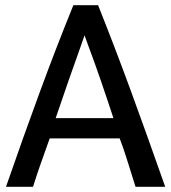

<svg xmlns="http://www.w3.org/2000/svg" viewBox="-20 -714 658 738"><path d="M615 4H501C473 -86 454 -147 440 -182H171C148 -117 125 -55 107 4H3C95 -260 174 -478 262 -694H357C444 -477 522 -260 615 4ZM416 -260C384 -357 351 -455 318 -542L303 -584H307L292 -541C260 -452 227 -357 194 -260Z"/></svg>

Font: Repo Medium
Style: Regular
Weight: 500
Designer: Stefan Peev
Foundry: Context Ltd
Version: Version 1.502